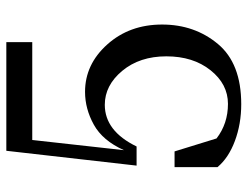

<svg xmlns="http://www.w3.org/2000/svg" viewBox="-110 -680 801 622"><g transform="rotate(-90 291.0 -369.5)"><path d="M304 -495Q393 -495 457.5 -423Q522 -351 522 -245.5Q522 -140 459 -64.5Q396 11 264 11Q200 11 145 -9.5Q90 -30 60 -66V-205H111L153 -69Q201 -32 265 -32Q329 -32 374 -88.5Q419 -145 419 -231.5Q419 -318 372 -374.5Q325 -431 262 -431Q177 -431 127 -328H65L113 -750H465V-666H148L115 -369Q146 -438 197.5 -466.5Q249 -495 304 -495Z"/></g></svg>

Font: Ledger
Style: Regular
Weight: 400
Designer: Denis Masharov
Foundry: Denis Masharov
Version: 1.001